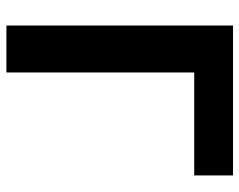

<svg xmlns="http://www.w3.org/2000/svg" viewBox="-94 -653 747 599"><g transform="rotate(90 279.5 -353.5)"><path d="M527.3 -585.9H206.1V0H59.6V-707H527.3Z"/></g></svg>

Font: Pretendard JP
Style: Bold
Weight: 700
Designer: Base glyphs from Inter by Rasmus Andersson; Hangeul glyphs from Noto Sans CJK(Source Han Sans) by Jang Soo-young and Kan
Foundry: Kil Hyung-jin
Version: Version 1.309